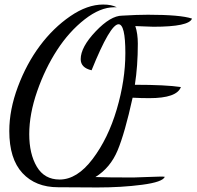

<svg xmlns="http://www.w3.org/2000/svg" viewBox="-20 -739 867 847"><path d="M495 -707H484Q422 -707 353.5 -653.5Q285 -600 232 -518.5Q179 -437 144 -336.5Q109 -236 109 -147Q109 -60 142.5 -3.5Q176 53 243 53Q320 53 388.5 -37.5Q457 -128 495 -256.5Q533 -385 533 -505Q533 -632 503 -632Q466 -632 384 -429Q336 -440 336 -478Q336 -531 402 -600.5Q468 -670 519 -670Q585 -674 633 -674Q776 -674 827 -657Q814 -621 657 -621Q640 -621 615 -622.5Q590 -624 577 -624Q588 -591 588 -546Q588 -448 575 -365Q711 -365 778 -355Q760 -306 639 -306Q603 -306 565 -308Q531 -153 499 -76Q467 1 401 42Q453 44 568 44Q580 44 625 42Q670 40 687 40Q703 40 707 41Q698 64 607.5 76Q517 88 409 88Q382 88 323.5 87.5Q265 87 236 87Q137 87 79 24.5Q21 -38 21 -161Q21 -255 59 -356.5Q97 -458 156 -537Q215 -616 290 -667.5Q365 -719 435 -719Q472 -719 495 -707Z"/></svg>

Font: Dancing Script
Style: Regular
Weight: 400
Designer: Pablo Impallari
Foundry: Pablo Impallari. www.impallari.com
Version: Version 1.002